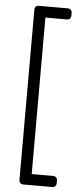

<svg xmlns="http://www.w3.org/2000/svg" viewBox="-62 -809 425 1001"><g transform="rotate(5 150.5 -308.5)"><path d="M78 137V-754Q78 -764 84 -770Q90 -776 100 -776H251Q261 -776 267 -770Q273 -764 273 -754V-740Q273 -730 267 -724Q261 -718 251 -718H139V101H251Q261 101 267 107Q273 113 273 123V137Q273 147 267 153Q261 159 251 159H100Q90 159 84 153Q78 147 78 137Z"/></g></svg>

Font: Hezaedrus Light
Style: Regular
Weight: 300
Designer: Hubert & Fischer
Foundry: Hubert & Fischer
Version: Version 1.10;September 3, 2019;FontCreator 11.5.0.2425 64-bi